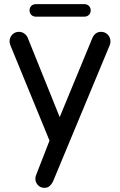

<svg xmlns="http://www.w3.org/2000/svg" viewBox="-20 -668 577 923"><path d="M193 235Q175 235 162.5 222Q150 209 150 191Q150 182 153 175L218 8L30 -450Q29 -454 27.5 -459Q26 -464 26 -469Q26 -488 39 -501.5Q52 -515 71 -515Q85 -515 96.5 -507Q108 -499 113 -487L267 -105L424 -485Q430 -499 440.5 -507Q451 -515 466 -515Q485 -515 498 -501.5Q511 -488 511 -469Q511 -460 508 -452L235 204Q229 217 219 226Q209 235 193 235ZM152 -588Q139 -588 130.5 -596.5Q122 -605 122 -618Q122 -631 130.5 -639.5Q139 -648 152 -648H386Q399 -648 407.5 -639.5Q416 -631 416 -618Q416 -605 407.5 -596.5Q399 -588 386 -588Z"/></svg>

Font: Varela Round
Style: Regular
Weight: 400
Designer: Joe Prince, Avraham Cornfeld
Foundry: Joe Prince, Avraham Cornfeld
Version: Version 3.010; ttfautohint (v1.8.4.7-5d5b)